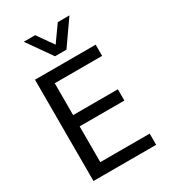

<svg xmlns="http://www.w3.org/2000/svg" viewBox="-224 -1056 1036 1167"><g transform="rotate(-30 294.0 -472.5)"><path d="M335.9 -773.4 456.1 -944.8H374L294.4 -832.5L215.3 -944.8H135.3L255.9 -773.4ZM519 0V-78.6H172.4V-329.6H486.3V-408.7H172.4V-632.3H504.9V-710.9H79.1V0Z"/></g></svg>

Font: Ride
Style: Regular
Weight: 400
Version: Version 3.000